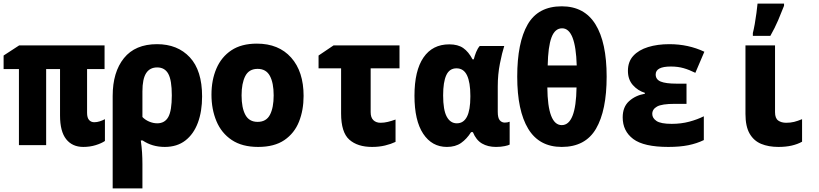

<svg xmlns="http://www.w3.org/2000/svg" viewBox="-21 -805 4545 1065"><path d="M441 10Q380 10 346 -33Q312 -76 312 -164V-422H235V0H84V-422H-1V-497L85 -553H559V-422H462V-179Q462 -152 473 -139.5Q484 -127 502 -127Q517 -127 532.5 -132Q548 -137 561 -144V-23Q542 -10 510 0Q478 10 441 10Z M604 -273Q604 -405 666.5 -482.5Q729 -560 850 -560Q964 -560 1032 -487Q1100 -414 1100 -270Q1100 -187 1076.5 -124Q1053 -61 1007 -25.5Q961 10 893 10Q823 10 770 -26H760Q765 10 767 41.5Q769 73 769 105V240H604ZM851 -121Q893 -121 912.5 -156Q932 -191 932 -276Q932 -360 912.5 -395.5Q893 -431 851 -431Q810 -431 789.5 -399Q769 -367 769 -298V-156Q784 -140 806.5 -130.5Q829 -121 851 -121Z M1411 10Q1322 10 1264.5 -28.5Q1207 -67 1179.5 -133Q1152 -199 1152 -280Q1152 -361 1179.5 -425Q1207 -489 1262.5 -526Q1318 -563 1404 -563Q1525 -563 1594 -485.5Q1663 -408 1663 -273Q1663 -194 1637.5 -130Q1612 -66 1556.5 -28Q1501 10 1411 10ZM1408 -129Q1456 -129 1476.5 -168.5Q1497 -208 1497 -276Q1497 -345 1476 -384Q1455 -423 1408 -423Q1360 -423 1339.5 -383Q1319 -343 1319 -276Q1319 -207 1340 -168Q1361 -129 1408 -129Z M2043 10Q1962 10 1916.5 -30.5Q1871 -71 1871 -176V-426H1746V-497L1829 -553H2195V-426H2035V-183Q2035 -153 2050 -138.5Q2065 -124 2090 -124Q2110 -124 2130.5 -129Q2151 -134 2173 -142V-18Q2148 -6 2115 2Q2082 10 2043 10Z M2458 10Q2375 10 2326.5 -63Q2278 -136 2278 -274Q2278 -413 2328 -486Q2378 -559 2471 -559Q2519 -559 2548.5 -538.5Q2578 -518 2600 -476H2607Q2612 -496 2620 -516Q2628 -536 2640 -550H2776Q2764 -513 2752 -452.5Q2740 -392 2740 -326V-185Q2740 -151 2751 -138Q2762 -125 2779 -125Q2794 -125 2806 -130V-3Q2800 1 2778.5 5.5Q2757 10 2730 10Q2685 10 2652.5 -9Q2620 -28 2602 -72H2592Q2568 -34 2536.5 -12Q2505 10 2458 10ZM2513 -121Q2588 -121 2588 -268V-274Q2588 -348 2569.5 -387Q2551 -426 2511 -426Q2472 -426 2454.5 -388Q2437 -350 2437 -276Q2437 -195 2457 -158Q2477 -121 2513 -121Z M3095 10Q2970 10 2909 -90.5Q2848 -191 2848 -380Q2848 -569 2906 -669.5Q2964 -770 3095 -770Q3220 -770 3282 -670Q3344 -570 3344 -380Q3344 -192 3285 -91Q3226 10 3095 10ZM3178 -442Q3172 -648 3097 -648Q3057 -648 3038 -597Q3019 -546 3017 -442ZM3095 -111Q3174 -111 3177 -320H3015Q3017 -111 3095 -111Z M3686 10Q3550 10 3491.5 -34Q3433 -78 3433 -154Q3433 -212 3468.5 -244Q3504 -276 3556 -285V-290Q3517 -302 3489.5 -333Q3462 -364 3462 -412Q3462 -463 3492 -495.5Q3522 -528 3574 -544Q3626 -560 3692 -560Q3797 -560 3886 -518L3836 -401Q3802 -418 3770.5 -427Q3739 -436 3700 -436Q3616 -436 3616 -392Q3616 -364 3644 -352.5Q3672 -341 3732 -341H3787V-229H3722Q3650 -229 3623.5 -214Q3597 -199 3597 -173Q3597 -150 3620.5 -134Q3644 -118 3705 -118Q3757 -118 3802 -130Q3847 -142 3883 -160V-28Q3844 -9 3797 0.5Q3750 10 3686 10Z M4297 10Q4242 10 4201 -7Q4160 -24 4137 -64Q4114 -104 4114 -173V-553H4278V-183Q4278 -149 4295.5 -136.5Q4313 -124 4340 -124Q4364 -124 4384 -129Q4404 -134 4428 -144V-19Q4403 -5 4370.5 2.5Q4338 10 4297 10ZM4155 -622Q4160 -641 4165.5 -671.5Q4171 -702 4175 -733.5Q4179 -765 4181 -785H4328V-773Q4313 -734 4295 -692Q4277 -650 4252 -606H4155Z"/></svg>

Font: Noto Sans Mono SemiCondensed Black
Style: Regular
Weight: 900
Width: 4
Designer: Monotype Design Team
Foundry: Monotype Imaging Inc.
Version: Version 2.014; ttfautohint (v1.8.4.7-5d5b)